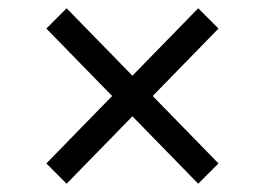

<svg xmlns="http://www.w3.org/2000/svg" viewBox="-20 -537 640 464"><path d="M459 -93 508 -142 349 -305 508 -468 459 -517 300 -354 141 -517 92 -468 251 -305 92 -142 141 -93 300 -256Z"/></svg>

Font: IBMKR
Style: Regular
Weight: 400
Designer: Mike Abbink; Paul van der Laan; Pieter van Rosmalen; Wujin Sim; Chorong Kim; Dohee Lee;
Foundry: Sandoll Inc.
Version: Version 1.002